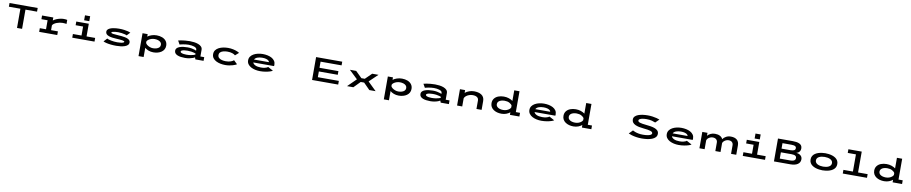

<svg xmlns="http://www.w3.org/2000/svg" viewBox="104 -3165 27427 5781"><g transform="rotate(10 13818.0 -275.0)"><path d="M461 0V-587.5H109V-700H970V-587.5H616V0Z M1138.5 0V-112.5H1328V-387.5H1138.5V-500H1482.5V-408Q1524 -440 1579 -463.2Q1634 -486.5 1691.8 -499Q1749.5 -511.5 1799.5 -511.5Q1842.5 -511.5 1869.8 -508Q1897 -504.5 1908 -500V-377Q1896 -380.5 1864.2 -384.5Q1832.5 -388.5 1785 -388.5Q1746 -388.5 1699.8 -379.8Q1653.5 -371 1609.2 -354Q1565 -337 1531 -313Q1497 -289 1482.5 -259V-112.5H1691.5V0Z M2411 -730H2569V-578.5H2411ZM2150 0V-112.5H2413V-387.5H2185V-500H2567.5V-112.5H2830.5V0Z M3493.5 11Q3407.5 11 3328.8 2.5Q3250 -6 3189.5 -20.8Q3129 -35.5 3096.5 -53.5L3192.5 -158Q3207.5 -147.5 3240 -137Q3272.5 -126.5 3316 -117.8Q3359.5 -109 3408.2 -103.8Q3457 -98.5 3504.5 -98.5Q3564.5 -98.5 3612.2 -104.5Q3660 -110.5 3687.5 -122Q3715 -133.5 3715 -150Q3715 -172.5 3651.5 -183.2Q3588 -194 3462 -200.5Q3399 -203.5 3339.5 -211.2Q3280 -219 3232 -235.8Q3184 -252.5 3155.5 -281.8Q3127 -311 3127 -357.5Q3127 -394.5 3150.5 -421Q3174 -447.5 3213 -465.2Q3252 -483 3300 -493.2Q3348 -503.5 3397.5 -507.8Q3447 -512 3491 -512Q3576 -512 3647.2 -502.8Q3718.5 -493.5 3770 -479.8Q3821.5 -466 3846 -452.5L3749.5 -352.5Q3733 -364.5 3689.8 -376Q3646.5 -387.5 3591.8 -395Q3537 -402.5 3485 -402.5Q3437 -402.5 3390.2 -397.5Q3343.5 -392.5 3313 -382.5Q3282.5 -372.5 3282.5 -357.5Q3282.5 -334.5 3340.2 -326.2Q3398 -318 3504.5 -311.5Q3552.5 -309 3604.2 -304Q3656 -299 3704.2 -289.8Q3752.5 -280.5 3791 -264Q3829.5 -247.5 3852.2 -221.5Q3875 -195.5 3875 -157.5Q3875 -108 3840.8 -75.2Q3806.5 -42.5 3750.2 -23.8Q3694 -5 3626.8 3Q3559.5 11 3493.5 11Z M4211 200V-500H4367.5V-424.5Q4416.5 -461.5 4488 -486.2Q4559.5 -511 4644 -511Q4737.5 -511 4813.2 -481.8Q4889 -452.5 4933.5 -394.8Q4978 -337 4978 -252Q4978 -188.5 4950.5 -139.2Q4923 -90 4874.8 -56.8Q4826.5 -23.5 4763.8 -6.2Q4701 11 4631 11Q4547 11 4480 -15.5Q4413 -42 4367.5 -81V200ZM4601.5 -391Q4548 -391 4499 -374.8Q4450 -358.5 4415 -332.5Q4380 -306.5 4367.5 -277.5V-233Q4376 -205 4411.2 -176.2Q4446.5 -147.5 4496.5 -128.2Q4546.5 -109 4599 -109Q4655.5 -109 4705.2 -124.2Q4755 -139.5 4785.8 -170.8Q4816.5 -202 4816.5 -250.5Q4816.5 -298.5 4786 -329.8Q4755.5 -361 4706.5 -376Q4657.5 -391 4601.5 -391Z M5597.5 11Q5531.5 11 5472 3Q5412.5 -5 5366.8 -23.8Q5321 -42.5 5294.5 -74.5Q5268 -106.5 5268 -154.5Q5268 -202 5299.8 -233.2Q5331.5 -264.5 5383.8 -282.8Q5436 -301 5498.5 -308.8Q5561 -316.5 5622 -316.5Q5690.5 -316.5 5747 -306Q5803.5 -295.5 5840.8 -282.5Q5878 -269.5 5889.5 -262.5V-295.5Q5889.5 -323.5 5867.2 -343.2Q5845 -363 5808.2 -375.5Q5771.5 -388 5727 -393.8Q5682.5 -399.5 5638 -399.5Q5599 -399.5 5556.2 -394.5Q5513.5 -389.5 5474.2 -382.5Q5435 -375.5 5406.5 -368.5Q5378 -361.5 5368 -357L5304 -470Q5332.5 -479 5387.2 -488.8Q5442 -498.5 5512 -505.2Q5582 -512 5655.5 -512Q5721 -512 5789.8 -503Q5858.5 -494 5917 -472Q5975.5 -450 6011.8 -411.8Q6048 -373.5 6048 -315.5V-112.5H6165V0H5914.5L5893 -60Q5881.5 -49 5839.2 -32.2Q5797 -15.5 5734.2 -2.2Q5671.5 11 5597.5 11ZM5620 -93Q5690 -93 5747 -102Q5804 -111 5841.2 -122.8Q5878.5 -134.5 5889.5 -142.5V-173Q5878 -180 5842.8 -190.5Q5807.5 -201 5754.8 -209.2Q5702 -217.5 5637.5 -217.5Q5587 -217.5 5540.8 -211Q5494.5 -204.5 5465.5 -190.8Q5436.5 -177 5436.5 -156Q5436.5 -133 5464.8 -119.2Q5493 -105.5 5535.5 -99.2Q5578 -93 5620 -93Z M6825.5 11Q6753.5 11 6680.8 -3.2Q6608 -17.5 6547.2 -48.5Q6486.5 -79.5 6449.5 -129.5Q6412.5 -179.5 6412.5 -251Q6412.5 -323 6449.5 -372.8Q6486.5 -422.5 6547.2 -453.2Q6608 -484 6681 -498Q6754 -512 6825.5 -512Q6910.5 -512 6983.5 -495.8Q7056.5 -479.5 7106.8 -458Q7157 -436.5 7174.5 -421L7067 -327Q7039 -356 6977 -377.2Q6915 -398.5 6825 -398.5Q6761.5 -398.5 6704.8 -384.2Q6648 -370 6612.2 -337.8Q6576.5 -305.5 6576.5 -251Q6576.5 -197.5 6611.8 -165.2Q6647 -133 6703.2 -118.5Q6759.5 -104 6823.5 -104Q6914.5 -104 6977.2 -127.5Q7040 -151 7066 -178L7174.5 -73.5Q7163 -64 7131.5 -50Q7100 -36 7053 -22Q7006 -8 6948 1.5Q6890 11 6825.5 11Z M7889.5 11Q7816 11 7743.8 -4.5Q7671.5 -20 7612.5 -51.8Q7553.5 -83.5 7518 -133Q7482.5 -182.5 7482.5 -250Q7482.5 -316 7517.2 -365.2Q7552 -414.5 7610.5 -447.2Q7669 -480 7740.8 -496Q7812.5 -512 7886.5 -512Q7962 -512 8033.5 -497.2Q8105 -482.5 8161.8 -451.2Q8218.5 -420 8252 -370.8Q8285.5 -321.5 8285.5 -252.5Q8285.5 -237.5 8284 -227.8Q8282.5 -218 8281 -212.5H7647Q7664 -162.5 7728.5 -132.2Q7793 -102 7897 -102Q7963 -102 8006 -111Q8049 -120 8074.8 -132.5Q8100.5 -145 8113.5 -156L8271.5 -70Q8250 -53.5 8193.8 -34.5Q8137.5 -15.5 8058.5 -2.2Q7979.5 11 7889.5 11ZM7892 -399.5Q7807.5 -399.5 7742.5 -375.2Q7677.5 -351 7653.5 -302H8108V-304Q8108 -327 8083 -349Q8058 -371 8009.8 -385.2Q7961.5 -399.5 7892 -399.5Z M9482 0V-700H10281V-587.5H9638.5V-400H10217V-288H9638.5V-112.5H10281V0Z M10551 0 10808.5 -253.5 10550 -500H10742.5L10935 -311H11039.5L11232.5 -500H11425L11166 -252.5L11425 0H11232.5L11039.5 -195H10935L10743.5 0Z M11711 200V-500H11867.5V-424.5Q11916.5 -461.5 11988 -486.2Q12059.5 -511 12144 -511Q12237.5 -511 12313.2 -481.8Q12389 -452.5 12433.5 -394.8Q12478 -337 12478 -252Q12478 -188.5 12450.5 -139.2Q12423 -90 12374.8 -56.8Q12326.5 -23.5 12263.8 -6.2Q12201 11 12131 11Q12047 11 11980 -15.5Q11913 -42 11867.5 -81V200ZM12101.5 -391Q12048 -391 11999 -374.8Q11950 -358.5 11915 -332.5Q11880 -306.5 11867.5 -277.5V-233Q11876 -205 11911.2 -176.2Q11946.5 -147.5 11996.5 -128.2Q12046.5 -109 12099 -109Q12155.5 -109 12205.2 -124.2Q12255 -139.5 12285.8 -170.8Q12316.5 -202 12316.5 -250.5Q12316.5 -298.5 12286 -329.8Q12255.5 -361 12206.5 -376Q12157.5 -391 12101.5 -391Z M13097.5 11Q13031.5 11 12972 3Q12912.5 -5 12866.8 -23.8Q12821 -42.5 12794.5 -74.5Q12768 -106.5 12768 -154.5Q12768 -202 12799.8 -233.2Q12831.5 -264.5 12883.8 -282.8Q12936 -301 12998.5 -308.8Q13061 -316.5 13122 -316.5Q13190.5 -316.5 13247 -306Q13303.5 -295.5 13340.8 -282.5Q13378 -269.5 13389.5 -262.5V-295.5Q13389.5 -323.5 13367.2 -343.2Q13345 -363 13308.2 -375.5Q13271.5 -388 13227 -393.8Q13182.5 -399.5 13138 -399.5Q13099 -399.5 13056.2 -394.5Q13013.5 -389.5 12974.2 -382.5Q12935 -375.5 12906.5 -368.5Q12878 -361.5 12868 -357L12804 -470Q12832.5 -479 12887.2 -488.8Q12942 -498.5 13012 -505.2Q13082 -512 13155.5 -512Q13221 -512 13289.8 -503Q13358.5 -494 13417 -472Q13475.5 -450 13511.8 -411.8Q13548 -373.5 13548 -315.5V-112.5H13665V0H13414.5L13393 -60Q13381.5 -49 13339.2 -32.2Q13297 -15.5 13234.2 -2.2Q13171.5 11 13097.5 11ZM13120 -93Q13190 -93 13247 -102Q13304 -111 13341.2 -122.8Q13378.5 -134.5 13389.5 -142.5V-173Q13378 -180 13342.8 -190.5Q13307.5 -201 13254.8 -209.2Q13202 -217.5 13137.5 -217.5Q13087 -217.5 13040.8 -211Q12994.5 -204.5 12965.5 -190.8Q12936.5 -177 12936.5 -156Q12936.5 -133 12964.8 -119.2Q12993 -105.5 13035.5 -99.2Q13078 -93 13120 -93Z M13915.5 0V-500H14073V-415Q14125.5 -459 14198.2 -485.2Q14271 -511.5 14348.5 -511.5Q14411.5 -511.5 14468.5 -499Q14525.5 -486.5 14570 -458.5Q14614.5 -430.5 14640 -383.8Q14665.5 -337 14665.5 -268.5V0H14508V-256Q14508 -324.5 14459 -357.8Q14410 -391 14324 -391Q14271 -391 14218 -372.2Q14165 -353.5 14125.2 -321.2Q14085.5 -289 14073 -248V0Z M15271.5 11Q15201 11 15138.2 -6.2Q15075.5 -23.5 15027.2 -56.8Q14979 -90 14951.5 -139.2Q14924 -188.5 14924 -252Q14924 -337 14968.8 -394.8Q15013.5 -452.5 15089.2 -481.8Q15165 -511 15258 -511Q15341.5 -511 15412 -487Q15482.5 -463 15531.5 -426.5V-750H15692V-113H15820.5V0H15531.5V-78.5Q15486.5 -40.5 15420.2 -14.8Q15354 11 15271.5 11ZM15085.5 -250.5Q15085.5 -202 15116.5 -170.8Q15147.5 -139.5 15197 -124.2Q15246.5 -109 15303 -109Q15360.5 -109 15408.2 -126.5Q15456 -144 15488.2 -170.8Q15520.5 -197.5 15531.5 -225V-283.5Q15511 -325.5 15450.5 -358.2Q15390 -391 15300.5 -391Q15245 -391 15195.8 -376Q15146.5 -361 15116 -329.8Q15085.5 -298.5 15085.5 -250.5Z M16489.5 11Q16416 11 16343.8 -4.5Q16271.5 -20 16212.5 -51.8Q16153.5 -83.5 16118 -133Q16082.5 -182.5 16082.5 -250Q16082.5 -316 16117.2 -365.2Q16152 -414.5 16210.5 -447.2Q16269 -480 16340.8 -496Q16412.5 -512 16486.5 -512Q16562 -512 16633.5 -497.2Q16705 -482.5 16761.8 -451.2Q16818.5 -420 16852 -370.8Q16885.5 -321.5 16885.5 -252.5Q16885.5 -237.5 16884 -227.8Q16882.5 -218 16881 -212.5H16247Q16264 -162.5 16328.5 -132.2Q16393 -102 16497 -102Q16563 -102 16606 -111Q16649 -120 16674.8 -132.5Q16700.5 -145 16713.5 -156L16871.5 -70Q16850 -53.5 16793.8 -34.5Q16737.5 -15.5 16658.5 -2.2Q16579.5 11 16489.5 11ZM16492 -399.5Q16407.5 -399.5 16342.5 -375.2Q16277.5 -351 16253.5 -302H16708V-304Q16708 -327 16683 -349Q16658 -371 16609.8 -385.2Q16561.5 -399.5 16492 -399.5Z M17471.5 11Q17401 11 17338.2 -6.2Q17275.5 -23.5 17227.2 -56.8Q17179 -90 17151.5 -139.2Q17124 -188.5 17124 -252Q17124 -337 17168.8 -394.8Q17213.5 -452.5 17289.2 -481.8Q17365 -511 17458 -511Q17541.5 -511 17612 -487Q17682.5 -463 17731.5 -426.5V-750H17892V-113H18020.5V0H17731.5V-78.5Q17686.5 -40.5 17620.2 -14.8Q17554 11 17471.5 11ZM17285.5 -250.5Q17285.5 -202 17316.5 -170.8Q17347.5 -139.5 17397 -124.2Q17446.5 -109 17503 -109Q17560.5 -109 17608.2 -126.5Q17656 -144 17688.2 -170.8Q17720.5 -197.5 17731.5 -225V-283.5Q17711 -325.5 17650.5 -358.2Q17590 -391 17500.5 -391Q17445 -391 17395.8 -376Q17346.5 -361 17316 -329.8Q17285.5 -298.5 17285.5 -250.5Z M19564.5 11Q19472.5 11 19392.2 -1.8Q19312 -14.5 19250.2 -33.2Q19188.5 -52 19152 -70L19262 -181.5Q19287 -166 19332 -148.8Q19377 -131.5 19438.8 -119.2Q19500.5 -107 19576.5 -107Q19654.5 -107 19715.5 -116.8Q19776.5 -126.5 19811.5 -146Q19846.5 -165.5 19846.5 -195Q19846.5 -239.5 19775.5 -261.8Q19704.5 -284 19563 -296.5Q19489 -303 19423.2 -316.8Q19357.5 -330.5 19307 -354.2Q19256.5 -378 19227.8 -415Q19199 -452 19199 -506Q19199 -562 19235.2 -600.2Q19271.5 -638.5 19332.2 -661.8Q19393 -685 19468 -695.5Q19543 -706 19620.5 -706Q19698 -706 19769 -696Q19840 -686 19896.8 -671.2Q19953.5 -656.5 19988.5 -642L19878 -532.5Q19840 -550 19771.2 -569Q19702.5 -588 19605.5 -588Q19543.5 -588 19489.8 -579Q19436 -570 19402.8 -551.8Q19369.5 -533.5 19369.5 -505.5Q19369.5 -466.5 19431.8 -446.5Q19494 -426.5 19617.5 -415Q19689 -408.5 19759.8 -397.5Q19830.5 -386.5 19888.8 -365Q19947 -343.5 19982 -306.2Q20017 -269 20017 -209.5Q20017 -146.5 19977.8 -104Q19938.5 -61.5 19873 -36.2Q19807.5 -11 19727 0Q19646.5 11 19564.5 11Z M20689.5 11Q20616 11 20543.8 -4.5Q20471.5 -20 20412.5 -51.8Q20353.5 -83.5 20318 -133Q20282.5 -182.5 20282.5 -250Q20282.5 -316 20317.2 -365.2Q20352 -414.5 20410.5 -447.2Q20469 -480 20540.8 -496Q20612.5 -512 20686.5 -512Q20762 -512 20833.5 -497.2Q20905 -482.5 20961.8 -451.2Q21018.5 -420 21052 -370.8Q21085.5 -321.5 21085.5 -252.5Q21085.5 -237.5 21084 -227.8Q21082.5 -218 21081 -212.5H20447Q20464 -162.5 20528.5 -132.2Q20593 -102 20697 -102Q20763 -102 20806 -111Q20849 -120 20874.8 -132.5Q20900.5 -145 20913.5 -156L21071.5 -70Q21050 -53.5 20993.8 -34.5Q20937.5 -15.5 20858.5 -2.2Q20779.5 11 20689.5 11ZM20692 -399.5Q20607.5 -399.5 20542.5 -375.2Q20477.5 -351 20453.5 -302H20908V-304Q20908 -327 20883 -349Q20858 -371 20809.8 -385.2Q20761.5 -399.5 20692 -399.5Z M21325 0V-500H21483.5V-411Q21521 -455 21580.2 -483.2Q21639.5 -511.5 21714 -511.5Q21803.5 -511.5 21864.5 -480.2Q21925.5 -449 21952 -389.5Q21988.5 -442 22052.5 -476.8Q22116.5 -511.5 22199 -511.5Q22320.5 -511.5 22385.8 -454.2Q22451 -397 22451 -283.5V0H22292V-260.5Q22292 -320.5 22255.8 -355.8Q22219.5 -391 22151.5 -391Q22108.5 -391 22070.2 -373.5Q22032 -356 22005.2 -329Q21978.5 -302 21970 -272.5V0H21811.5V-260.5Q21811.5 -320.5 21772.5 -355.8Q21733.5 -391 21665.5 -391Q21622 -391 21582.5 -373Q21543 -355 21516 -326.8Q21489 -298.5 21483.5 -267V0Z M22911 -730H23069V-578.5H22911ZM22650 0V-112.5H22913V-387.5H22685V-500H23067.5V-112.5H23330.5V0Z M23603.5 0V-700H24055Q24111.5 -700 24163.8 -692.8Q24216 -685.5 24257.2 -667Q24298.5 -648.5 24322.8 -614.5Q24347 -580.5 24347 -527Q24347 -477 24326.5 -443.8Q24306 -410.5 24276.8 -393Q24247.5 -375.5 24220 -372Q24249.5 -370.5 24282 -360.5Q24314.5 -350.5 24343 -330.8Q24371.5 -311 24389.2 -279.8Q24407 -248.5 24407 -204.5Q24407 -108 24328.5 -54Q24250 0 24107.5 0ZM23761.5 -419H24035Q24101.5 -419 24142.8 -437.5Q24184 -456 24184 -506.5Q24184 -540 24162.5 -557.2Q24141 -574.5 24105.8 -580.2Q24070.5 -586 24029 -586H23761.5ZM23761.5 -114H24084Q24125.5 -114 24161 -122.5Q24196.5 -131 24218.2 -152.5Q24240 -174 24240 -213Q24240 -253 24216.8 -273Q24193.5 -293 24158.5 -299.5Q24123.5 -306 24088.5 -306H23761.5Z M25088 11Q25039 11 24983.2 3.5Q24927.5 -4 24873.5 -21.5Q24819.5 -39 24775.5 -69Q24731.5 -99 24705.2 -144Q24679 -189 24679 -251Q24679 -313 24705.2 -357.8Q24731.5 -402.5 24775.5 -432.5Q24819.5 -462.5 24873.2 -479.8Q24927 -497 24982.8 -504.5Q25038.5 -512 25088 -512Q25137 -512 25192.5 -504.5Q25248 -497 25301.8 -479.8Q25355.5 -462.5 25399.5 -432.5Q25443.5 -402.5 25469.8 -357.8Q25496 -313 25496 -251Q25496 -189 25469.8 -144Q25443.5 -99 25399.5 -69Q25355.5 -39 25301.8 -21.5Q25248 -4 25192.5 3.5Q25137 11 25088 11ZM25088 -102.5Q25133.5 -102.5 25177.2 -110.8Q25221 -119 25256.2 -136.5Q25291.5 -154 25312.5 -182.5Q25333.5 -211 25333.5 -251Q25333.5 -291 25312.5 -319.2Q25291.5 -347.5 25256 -365Q25220.5 -382.5 25177 -390.5Q25133.5 -398.5 25088 -398.5Q25042.5 -398.5 24998.8 -390.5Q24955 -382.5 24919.5 -365Q24884 -347.5 24863 -319.2Q24842 -291 24842 -251Q24842 -211 24863 -182.5Q24884 -154 24919.5 -136.5Q24955 -119 24998.8 -110.8Q25042.5 -102.5 25088 -102.5Z M25707.5 0V-112.5H25998V-637.5H25747.5V-750H26155.5V-112.5H26448V0Z M26971.5 11Q26901 11 26838.2 -6.2Q26775.5 -23.5 26727.2 -56.8Q26679 -90 26651.5 -139.2Q26624 -188.5 26624 -252Q26624 -337 26668.8 -394.8Q26713.5 -452.5 26789.2 -481.8Q26865 -511 26958 -511Q27041.5 -511 27112 -487Q27182.5 -463 27231.5 -426.5V-750H27392V-113H27520.5V0H27231.5V-78.5Q27186.5 -40.5 27120.2 -14.8Q27054 11 26971.5 11ZM26785.5 -250.5Q26785.5 -202 26816.5 -170.8Q26847.5 -139.5 26897 -124.2Q26946.5 -109 27003 -109Q27060.5 -109 27108.2 -126.5Q27156 -144 27188.2 -170.8Q27220.5 -197.5 27231.5 -225V-283.5Q27211 -325.5 27150.5 -358.2Q27090 -391 27000.5 -391Q26945 -391 26895.8 -376Q26846.5 -361 26816 -329.8Q26785.5 -298.5 26785.5 -250.5Z"/></g></svg>

Font: Trispace Expanded SemiBold
Style: Regular
Weight: 600
Width: 7
Designer: Tyler Finck
Foundry: Etcetera Type Company
Version: Version 1.210; ttfautohint (v1.8.3)